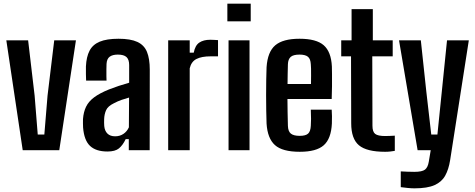

<svg xmlns="http://www.w3.org/2000/svg" viewBox="-20 -820 2594 1048"><path d="M104 0 14.5 -600H133.5L169 -298L186 -85.5H222L239.5 -298L276 -600H394.5L303.5 0Z M566.5 7Q503.5 7 471.2 -23.8Q439 -54.5 433.5 -124Q433 -134.5 432.8 -147.5Q432.5 -160.5 433 -170.5Q436 -209 449.8 -237.5Q463.5 -266 493.5 -288.5Q523.5 -311 574 -331.5Q601 -342 627.8 -351Q654.5 -360 685 -368.5V-465Q685 -495 670.5 -508.5Q656 -522 623 -522Q594.5 -522 578.8 -510.5Q563 -499 561.5 -471Q561 -461 560.8 -441.8Q560.5 -422.5 560.8 -404.5Q561 -386.5 561.5 -380H450Q449.5 -394 449 -415.5Q448.5 -437 449 -457.5Q451.5 -510 468.8 -543.2Q486 -576.5 524.2 -592.5Q562.5 -608.5 627 -608.5Q692.5 -608.5 729.8 -591.2Q767 -574 782.2 -536.8Q797.5 -499.5 797.5 -440L797 0H683V-60.5H666Q650 -27 629.2 -10Q608.5 7 566.5 7ZM608.5 -76Q634 -76 653.5 -89Q673 -102 683.5 -125L684.5 -287.5Q664.5 -282 643.5 -274.8Q622.5 -267.5 601 -256Q569 -240.5 559.2 -218.8Q549.5 -197 548.5 -170.5Q548 -157.5 548.2 -150Q548.5 -142.5 549 -132Q551.5 -105.5 566.5 -90.8Q581.5 -76 608.5 -76Z M898 0V-600H1015.5V-532.5H1037.5Q1045 -572 1067.8 -587.5Q1090.5 -603 1128 -603Q1139.5 -603 1150.5 -602.2Q1161.5 -601.5 1170 -601V-512.5H1129.5Q1080.5 -512.5 1052.2 -498Q1024 -483.5 1015.5 -447V0Z M1221 -703.5V-800H1348.5V-703.5ZM1227.5 0V-600H1342V0Z M1616.5 8.5Q1521.5 8.5 1480.8 -28Q1440 -64.5 1435 -145.5Q1434 -175.5 1433.2 -216.2Q1432.5 -257 1432.5 -301Q1432.5 -345 1433.2 -385Q1434 -425 1435 -453Q1440.5 -537 1482.5 -572.8Q1524.5 -608.5 1615 -608.5Q1706.5 -608.5 1747 -573Q1787.5 -537.5 1791.5 -457.5Q1792 -445.5 1792.2 -415.8Q1792.5 -386 1792.2 -349Q1792 -312 1790.5 -279.5H1549Q1549 -244.5 1549.8 -208.2Q1550.5 -172 1551.5 -133Q1552.5 -103 1567.5 -90.8Q1582.5 -78.5 1616 -78.5Q1648.5 -78.5 1661.8 -90.8Q1675 -103 1676.5 -133.5Q1677.5 -148.5 1677.8 -170.8Q1678 -193 1676.5 -221.5H1790.5Q1791.5 -210 1792 -186Q1792.5 -162 1791.5 -145.5Q1787.5 -63 1747.2 -27.2Q1707 8.5 1616.5 8.5ZM1549.5 -361.5H1677.5Q1678 -384 1678 -406.2Q1678 -428.5 1677.8 -445.5Q1677.5 -462.5 1676.5 -469.5Q1675 -498.5 1660.8 -510.2Q1646.5 -522 1615 -522Q1580.5 -522 1566.5 -509.2Q1552.5 -496.5 1551.5 -469.5Q1551 -442 1550.2 -415Q1549.5 -388 1549.5 -361.5Z M2082 8.5Q1981.5 8.5 1939.2 -27Q1897 -62.5 1897 -147L1896 -512.5H1842.5V-600H1899V-770H2015V-600H2123.5V-512.5H2012L2013 -133.5Q2013 -100.5 2028 -89Q2043 -77.5 2082.5 -77.5Q2097 -77.5 2108.8 -78.2Q2120.5 -79 2135 -79.5V3.5Q2123 5.5 2110.2 7Q2097.5 8.5 2082 8.5Z M2242.5 208Q2226.5 208 2205.8 206Q2185 204 2167.5 201.5V115.5Q2181 116.5 2203.5 117.2Q2226 118 2241.5 118Q2284 118 2299.8 105.8Q2315.5 93.5 2320.5 62.5L2331 0H2259.5L2158 -600H2277L2307 -320L2334 -85.5H2367.5L2391.5 -320L2420 -600H2539L2437 54Q2429 104.5 2410 138.8Q2391 173 2351.8 190.5Q2312.5 208 2242.5 208Z"/></svg>

Font: Big Shoulders Text Thin
Style: Bold
Weight: 700
Version: Version 2.002